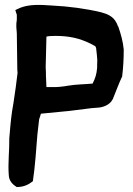

<svg xmlns="http://www.w3.org/2000/svg" viewBox="-20 -731 529 765"><path d="M15 -33C16 -11 29 3 46 14H50C76 14 96 3 111 -9C120 -70 124 -132 129 -195L136 -256C138 -263 141 -269 143 -278L256 -289L344 -300L369 -302C392 -303 418 -314 428 -334L429 -335C442 -366 453 -398 467 -427V-429C471 -462 473 -496 473 -533V-534C470 -566 461 -597 452 -623V-624C447 -629 449 -633 443 -642C431 -666 406 -676 383 -682C326 -696 253 -706 187 -709L153 -711C112 -713 78 -709 52 -696L41 -691L45 -678C47 -672 47 -674 47 -671V-652C45 -642 45 -635 45 -625V-624L47 -598L49 -452L50 -441C48 -422 45 -404 43 -385C40 -364 37 -343 34 -323L28 -287C23 -252 20 -215 17 -180V-179C18 -135 11 -82 15 -33ZM162 -463 165 -585C171 -587 184 -588 200 -588C255 -588 296 -579 341 -557C358 -547 361 -549 363 -539L366 -512C368 -496 368 -488 367 -470V-461C365 -436 360 -420 349 -398C318 -395 284 -395 254 -390C231 -386 208 -383 182 -384H165L163 -431V-443Z"/></svg>

Font: Vapor
Style: ExBd
Weight: 800
Foundry: Cannot Into Space Fonts
Version: Version 0.179